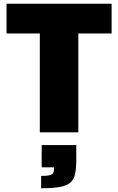

<svg xmlns="http://www.w3.org/2000/svg" viewBox="-20 -708 633 1027"><path d="M193 0V-529H15V-688H577V-529H399V0ZM200 299V233Q230 233 244.5 229.5Q259 226 264 218Q269 210 269 196V187H203V68H388V146Q388 191 382 221Q376 251 357 268Q338 285 300.5 292Q263 299 200 299Z"/></svg>

Font: Saira Thin ExtraBold
Style: Regular
Weight: 800
Version: Version 1.101